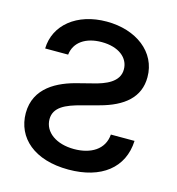

<svg xmlns="http://www.w3.org/2000/svg" viewBox="-110 -832 867 940"><g transform="rotate(15 323.0 -362.5)"><path d="M58.2 -532H174.7C181.8 -596.2 237.6 -633.9 318.2 -633.9C404.1 -633.9 457 -591.3 457 -532.7C457.7 -467.7 387.8 -441.8 329.2 -427.6L259.6 -409.8C158.7 -385.3 48.7 -331.3 48.3 -202.4C48.7 -77.1 148.1 11.4 321 11.4C487.2 11.4 592 -69.6 598 -208.1H478C472.3 -130.3 405.2 -92.7 321.7 -92.7C232.2 -92.7 168.7 -137.1 168.3 -203.5C168.7 -264.2 224.8 -289.1 302.6 -309.3L387.1 -332C505.3 -363.3 578.8 -422.9 578.5 -525.6C578.8 -652.7 465.6 -737.2 316.4 -737.2C165.1 -737.2 61.1 -651.6 58.2 -532Z"/></g></svg>

Font: Magic Ui Pro Semi Bold
Style: Regular
Weight: 600
Designer: Stefan Endress, Andreas Faust
Version: Version 1.000;FEAKit 1.0